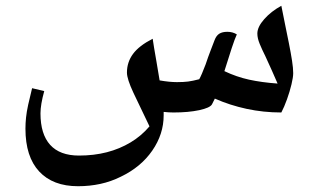

<svg xmlns="http://www.w3.org/2000/svg" viewBox="-20 -389 1085 664"><path d="M250 255Q163 255 115.5 204Q68 153 68 56Q68 38 70 18Q72 -2 77.5 -27Q83 -52 91 -84L133 -74Q120 -27 120 3Q120 75 153.5 112Q187 149 253 149Q305 149 349.5 137.5Q394 126 431.5 103.5Q469 81 497 48Q464 -20 441.5 -68Q419 -116 419 -138Q419 -174 440 -202.5Q461 -231 508 -255Q510 -242 513 -223Q516 -204 521 -176.5Q526 -149 532 -111Q549 -108 564 -106.5Q579 -105 592 -105Q615 -105 630.5 -107Q646 -109 669 -115Q677 -129 691 -166Q700 -193 708 -213.5Q716 -234 722 -250Q728 -266 738.5 -272.5Q749 -279 766 -279Q785 -279 799 -270Q792 -255 781 -221.5Q770 -188 756 -143Q798 -123 841.5 -113.5Q885 -104 940 -100Q931 -121 920.5 -144.5Q910 -168 898 -194Q886 -218 878 -237.5Q870 -257 870 -273Q870 -296 894 -323Q918 -350 953 -369Q959 -338 966 -304Q973 -270 979 -240Q986 -205 990 -179Q994 -153 994 -136Q994 -122 988 -97Q982 -72 972.5 -45.5Q963 -19 953 0Q891 0 833 -12.5Q775 -25 723 -48L713 -28Q706 -16 669 -8Q650 -4 628 -2Q606 0 580 0Q572 0 563.5 -0.5Q555 -1 546 -2V10Q546 75 506.5 132Q467 189 398 222Q364 239 327 247Q290 255 250 255Z"/></svg>

Font: Noto Naskh Arabic SemiBold
Style: Regular
Weight: 600
Designer: Monotype Design Team, David Williams, Mohamad Dakak and Nizar Qandah
Foundry: Monotype Imaging Inc.
Version: Version 2.016